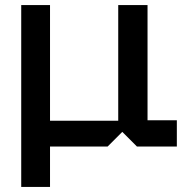

<svg xmlns="http://www.w3.org/2000/svg" viewBox="-20 -580 740 760"><path d="M64 160V-560H178V-102H448V-560H564V-104H680V0H522L464 -58L406 0H178V160Z"/></svg>

Font: Tektur Medium
Style: Regular
Weight: 500
Designer: Adam Jagosz
Foundry: Adam Jagosz
Version: Version 1.005;gftools[0.9.30]